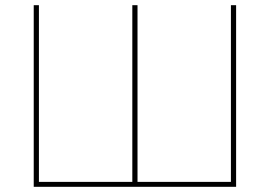

<svg xmlns="http://www.w3.org/2000/svg" viewBox="-20 -720 1040 740"><path d="M110 0H890V-700H870V-19H510V-700H490V-19H130V-700H110Z"/></svg>

Font: Fixel Text Thin
Style: Regular
Weight: 100
Width: 4
Designer: AlfaBravo + MacPaw
Foundry: Kyrylo Tkachov, Marchela Mozhyna, Serhii Makarenko, Maria Weinstein, Zakhar Kryvoshyya
Version: Version 1.211